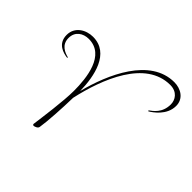

<svg xmlns="http://www.w3.org/2000/svg" viewBox="-192 -930 1150 1150"><g transform="rotate(45 382.5 -355.5)"><path d="M101 -400C68 -408 21 -427 21 -485C21 -540 64 -567 111 -567C250 -567 268 -393 268 -283C268 -196 245 -34 237 27C237 32 241 35 245 35C253 35 275 27 276 13C285 -42 292 -158 294 -251C339 -454 442 -717 651 -717C710 -717 736 -675 736 -637C736 -564 688 -533 666 -517L670 -512C694 -527 765 -574 765 -653C765 -715 711 -746 657 -746C453 -746 343 -498 295 -309C293 -433 261 -594 120 -594C62 -594 0 -559 0 -490C0 -415 65 -399 99 -395Z"/></g></svg>

Font: Stalemate
Style: Regular
Weight: 400
Designer: Astigmatic (AOETI)
Foundry: Astigmatic (AOETI)
Version: Version 001.000